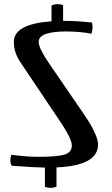

<svg xmlns="http://www.w3.org/2000/svg" viewBox="-20 -804 543 928"><path d="M35 -56Q110 -46 163 -46Q260 -46 294 -57.5Q328 -69 327 -102Q327 -130 282 -200L80 -501Q46 -552 47 -602Q47 -688 229 -701V-778Q245 -784 258 -784Q274 -784 285 -779V-703H296Q353 -703 425 -695Q428 -681 427 -668Q426 -653 422 -641Q374 -651 302 -652Q167 -652 167 -602Q167 -584 182 -555.5Q197 -527 215 -501L352 -301Q355 -297 367.5 -278.5Q380 -260 386.5 -250.5Q393 -241 405 -222.5Q417 -204 424 -190.5Q431 -177 438.5 -161Q446 -145 450 -130.5Q454 -116 454 -104Q452 -3 253 5V98Q239 104 224 104Q209 104 197 99V6Q138 5 36 -3Q30 -16 30 -31Q30 -43 35 -56Z"/></svg>

Font: Federant
Style: Medium
Weight: 500
Designer: Cyreal (www.cyreal.org)
Foundry: Cyreal (www.cyreal.org)
Version: Version 1.010